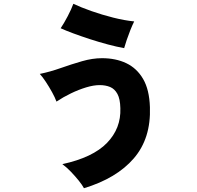

<svg xmlns="http://www.w3.org/2000/svg" viewBox="-20 -888 1040 1013"><path d="M423 105Q414 88 395.5 65Q377 42 354.5 18.5Q332 -5 309 -22Q470 -57 544.5 -134Q619 -211 615 -317Q614 -366 599.5 -392.5Q585 -419 561 -429Q537 -439 506 -439Q474 -439 434.5 -427Q395 -415 354.5 -395.5Q314 -376 278 -352Q270 -374 254.5 -402Q239 -430 221.5 -456.5Q204 -483 190 -498Q244 -509 300.5 -529Q357 -549 412.5 -565Q468 -581 518 -581Q591 -581 646.5 -554.5Q702 -528 735 -471.5Q768 -415 771 -323Q777 -158 686 -52.5Q595 53 423 105ZM635 -634Q596 -641 549 -653.5Q502 -666 454.5 -681.5Q407 -697 366.5 -712Q326 -727 300 -739Q317 -764 337 -802Q357 -840 367 -868Q407 -849 462.5 -829.5Q518 -810 577.5 -795Q637 -780 688 -775Q678 -755 667.5 -728.5Q657 -702 648.5 -677Q640 -652 635 -634Z"/></svg>

Font: Zen Kaku Gothic Antique Black
Style: Regular
Weight: 900
Designer: Yoshimichi Ohira
Foundry: Positype
Version: Version 1.001